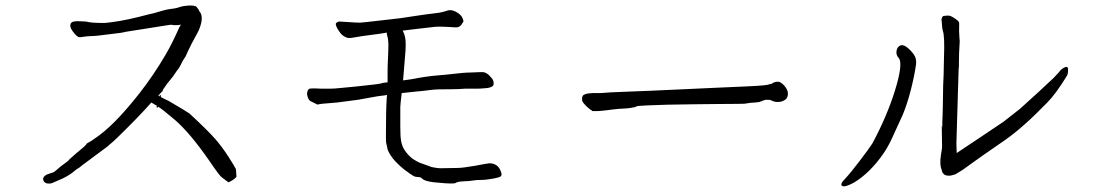

<svg xmlns="http://www.w3.org/2000/svg" viewBox="-20 -680 3960 695"><path d="M558 -335H563V-330H560Q574 -322 590 -315Q660 -274 666 -269Q730 -210 760 -176Q785 -147 808 -111Q826 -83 834 -68L836 -40Q827 -29 807 -20Q790 -33 783 -38Q775 -43 737 -99Q666 -201 612 -247Q565 -287 552 -294V-291H547V-296H550Q537 -303 528 -309Q481 -256 406 -183Q393 -170 368 -149Q315 -109 290 -91Q281 -85 268 -74Q253 -65 247 -59Q233 -47 209 -35Q184 -24 168 -17Q157 -14 147 -17Q137 -21 136 -32Q136 -38 143 -44Q149 -49 163 -53Q173 -55 179 -60Q187 -67 199 -77Q230 -99 231 -103Q235 -107 257 -126Q271 -137 281 -146Q291 -155 292 -157Q293 -161 302 -165Q313 -171 322 -178Q390 -222 483 -340Q537 -409 580 -483Q603 -522 629 -581Q632 -586 635 -591Q628 -589 620 -589Q609 -589 607 -589Q604 -591 594 -590L436 -565Q434 -564 416 -561Q336 -551 335 -551Q333 -551 323 -550Q292 -549 279.5 -546.5Q267 -544 262 -547Q257 -550 250 -558Q243 -566 238 -575Q233 -584 235 -592Q237 -600 247 -602Q257 -604 271 -603Q285 -602 291 -602Q304 -599 317 -598Q317 -598 341 -597Q359 -597 361 -597Q414 -602 479 -618Q533 -632 536 -632Q578 -645 594 -647Q615 -649 629 -654Q644 -659 663 -660Q676 -661 687 -658Q692 -656 697 -648Q699 -646 701 -640Q705 -636 708 -629Q712 -617 709 -600Q704 -576 691 -554Q672 -520 660 -494Q657 -487 652 -476Q641 -461 633 -443Q627 -431 622 -426L621 -425Q609 -407 606 -403Q596 -390 585 -377Q572 -359 571 -357Q569 -351 568 -349H567Q560 -341 553 -334Q555 -333 558 -331Z M1555 -583Q1521 -579 1477 -574Q1460 -572 1437 -569Q1439 -567 1440 -564Q1446 -553 1448 -533Q1449 -521 1448 -499Q1447 -489 1443 -437Q1441 -415 1439 -389Q1466 -393 1468 -393Q1524 -404 1564 -407Q1601 -410 1625 -413Q1661 -417 1668 -417Q1681 -417 1696 -418Q1711 -419 1719 -419Q1731 -419 1734 -418Q1741 -416 1749 -409Q1759 -399 1763 -393Q1767 -386 1767 -379Q1767 -371 1763 -368Q1754 -362 1740 -361Q1719 -359 1708 -359Q1696 -359 1687 -359Q1664 -359 1663 -359Q1639 -357 1616 -357Q1557 -357 1545 -355Q1505 -350 1480 -348Q1468 -347 1434 -343L1430 -306L1429 -292V-219Q1429 -186 1432 -169Q1436 -149 1445 -136Q1457 -118 1474 -105Q1488 -96 1499 -91Q1514 -86 1530 -80Q1541 -75 1549 -74Q1566 -71 1573 -71Q1617 -72 1634 -72Q1655 -72 1700 -80Q1747 -89 1752 -89Q1767 -89 1778 -81Q1788 -74 1793 -59Q1798 -47 1793 -42Q1789 -38 1768 -34Q1745 -30 1732 -29Q1704 -29 1687 -26Q1676 -24 1663 -24Q1641 -23 1638 -21Q1635 -20 1633 -20Q1632 -20 1631 -19L1630 -18Q1623 -13 1564 -19Q1548 -20 1533 -23Q1515 -27 1510 -32Q1508 -34 1506 -35Q1505 -37 1504 -37Q1502 -37 1502 -38Q1500 -38 1500 -38H1499L1498 -39Q1498 -39 1495 -39Q1490 -39 1485 -40Q1477 -42 1475 -44Q1470 -47 1466 -50Q1462 -52 1459 -55Q1438 -69 1419 -88Q1399 -107 1388 -128Q1382 -139 1382 -145Q1382 -146 1378 -162Q1377 -166 1377 -179V-196Q1377 -281 1380 -327Q1381 -331 1381 -336Q1377 -336 1374 -335Q1346 -332 1327 -328Q1284 -320 1277 -319L1201 -309Q1129 -304 1130 -301Q1129 -302 1128 -302Q1103 -314 1102 -315Q1096 -320 1093 -332Q1090 -341 1093 -349Q1095 -357 1101 -359Q1104 -360 1119 -360Q1132 -360 1145 -359Q1166 -359 1176 -359Q1190 -359 1218 -362L1270 -367Q1360 -376 1362 -379Q1363 -380 1383 -382Q1383 -408 1383 -427Q1383 -443 1385 -481Q1386 -514 1386 -517Q1386 -529 1384 -542Q1381 -551 1380 -560Q1380 -561 1380 -562Q1368 -560 1356 -558Q1278 -548 1259 -544Q1240 -540 1230 -546Q1220 -551 1214 -558Q1208 -565 1200 -579Q1193 -593 1197 -597Q1205 -603 1210 -602Q1212 -602 1242 -600Q1270 -598 1284 -598Q1299 -599 1367 -607Q1420 -613 1428 -614Q1459 -619 1495 -624Q1528 -629 1555 -632Q1581 -635 1597 -641Q1613 -647 1631 -637Q1649 -627 1654 -615Q1659 -604 1657 -601Q1655 -598 1649 -589Q1642 -581 1632 -581Q1621 -581 1612 -582Q1594 -583 1592 -583Q1565 -584 1555 -583Z M2123 -278V-280Q2119 -281 2113.5 -286Q2108 -291 2103 -295Q2097 -301 2092 -307Q2087 -313 2087 -319Q2086 -333 2093.5 -337Q2101 -341 2111 -342L2125 -343H2153L2167 -344Q2188 -346 2233 -347.5Q2278 -349 2335 -351.5Q2392 -354 2455 -357Q2518 -360 2575 -362.5Q2632 -365 2677.5 -367Q2723 -369 2743 -371Q2758 -372 2769 -376Q2771 -376 2772 -376.5Q2773 -377 2774 -377Q2778 -381 2781 -381Q2786 -384 2793 -384Q2799 -385 2806 -381Q2813 -377 2819 -370Q2825 -363 2828.5 -356Q2832 -349 2832 -343Q2833 -326 2821.5 -318.5Q2810 -311 2798 -311Q2787 -310 2775 -315Q2772 -317 2769 -317.5Q2766 -318 2765 -319Q2762 -318 2759 -318.5Q2756 -319 2754 -319Q2751 -319 2748.5 -318Q2746 -317 2742 -316Q2741 -315 2739.5 -315Q2738 -315 2736 -313Q2734 -313 2732.5 -312.5Q2731 -312 2730 -311Q2718 -309 2707 -308.5Q2696 -308 2684 -306Q2679 -304 2649 -304Q2619 -304 2577 -303.5Q2535 -303 2486 -302.5Q2437 -302 2395 -301Q2353 -300 2323 -298.5Q2293 -297 2287 -296Q2283 -294 2279 -292.5Q2275 -291 2271 -291Q2259 -288 2245.5 -287.5Q2232 -287 2220 -286Q2198 -284 2173 -280.5Q2148 -277 2126 -278Z M3229 -507Q3238 -519 3249.5 -516Q3261 -513 3277 -496Q3290 -482 3293.5 -472Q3297 -462 3296 -448Q3290 -405 3277 -354.5Q3264 -304 3248 -265Q3219 -201 3206.5 -174.5Q3194 -148 3177 -123Q3155 -91 3128 -64Q3101 -37 3071 -19Q3038 -1 3028.5 -7Q3019 -13 3040 -34Q3058 -53 3091.5 -97Q3125 -141 3138 -161Q3191 -260 3219.5 -352Q3248 -444 3235 -468Q3226 -477 3225 -487Q3224 -497 3229 -507ZM3389 -64Q3385 -73 3384 -86Q3383 -100 3386 -119Q3391 -145 3390 -156Q3389 -190 3389 -227L3391 -218V-239Q3392 -253 3393 -303Q3394 -341 3394 -370Q3396 -400 3397 -471Q3400 -549 3393 -568Q3391 -574 3390 -587Q3388 -609 3388 -611Q3391 -621 3395 -622Q3413 -625 3421 -622Q3430 -618 3438 -612Q3447 -606 3450 -602Q3453 -598 3452 -586Q3451 -573 3453 -542Q3454 -533 3454 -531Q3451 -488 3451 -449V-448Q3452 -446 3450 -429L3442 -162Q3442 -154 3443 -126L3533 -186L3612 -239Q3642 -263 3672 -286L3736 -344L3795 -399Q3814 -419 3820 -427Q3832 -437 3840 -438Q3846 -438 3846 -429Q3847 -413 3841 -404Q3801 -339 3771 -309Q3684 -219 3618 -173Q3525 -109 3502 -92Q3471 -70 3463 -64Q3444 -52 3438 -49Q3424 -44 3415 -44Q3402 -44 3396 -50Q3390 -56 3389 -64Z"/></svg>

Font: ToneOZ-Pinyin-Tsuipita-TC
Style: Regular
Weight: 400
Designer: ÂÆ£ÂøóÂáåJeffrey Xuan(jeffreyx@gmail.com, ToneOZ.com) ÈòøÂù§(cjkFonts)
Foundry: ToneOZ
Version: Version 0.24071